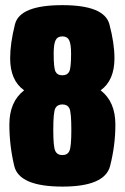

<svg xmlns="http://www.w3.org/2000/svg" viewBox="-20 -700 474 728"><path d="M217 7.5Q52.5 7.5 34 -70.8Q15.5 -149 15.5 -227.5Q15.5 -314.5 71.5 -357.5Q18.5 -395 18.5 -479Q18.5 -535.5 36.8 -608Q55 -680.5 216.5 -680.5Q375.5 -680.5 394.8 -608Q414 -535.5 414 -479Q414 -395 361.5 -357.5Q417.5 -314.5 417.5 -227.5Q417.5 -149 397.5 -70.8Q377.5 7.5 217 7.5ZM216.5 -112Q236 -112 243.2 -127.8Q250.5 -143.5 250.5 -207Q250.5 -275 243 -289.5Q235.5 -304 216.5 -304Q197.5 -304 189.8 -289.5Q182 -275 182 -207Q182 -143.5 189.5 -127.8Q197 -112 216.5 -112ZM216.5 -414.5Q235.5 -414.5 242.5 -428.5Q249.5 -442.5 249.5 -496Q249.5 -533 242.2 -547.5Q235 -562 216.5 -562Q198 -562 190.8 -547.5Q183.5 -533 183.5 -496Q183.5 -442.5 190.5 -428.5Q197.5 -414.5 216.5 -414.5Z"/></svg>

Font: Anybody Condensed ExtraBold
Style: Regular
Weight: 800
Width: 3
Designer: Tyler Finck
Foundry: Etcetera Type Company
Version: Version 1.010; ttfautohint (v1.8.3) -l 8 -r 50 -G 200 -x 14 